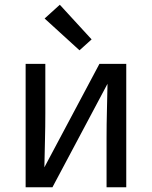

<svg xmlns="http://www.w3.org/2000/svg" viewBox="-20 -789 640 809"><path d="M88 0V-520H171V-312Q171 -255 169.5 -198Q168 -141 167 -84L399 -520H512V0H429V-208Q429 -265 430.5 -322Q432 -379 433 -436L201 0ZM315 -577 168 -711 232 -769 366 -623Z"/></svg>

Font: Iosevka Meiseki Sans
Style: Regular
Weight: 400
Monospace: yes
Designer: Belleve Invis
Foundry: Belleve Invis
Version: Version 11.2.6; ttfautohint (v1.8.4)